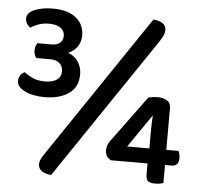

<svg xmlns="http://www.w3.org/2000/svg" viewBox="-48 -668 753 723"><g transform="rotate(5 329.0 -306.5)"><path d="M131 -484Q150 -484 161.5 -493.5Q173 -503 173 -520Q173 -539 157.5 -550Q142 -561 114 -561Q92 -561 74 -554.5Q56 -548 44 -540Q36 -546 31 -554Q26 -562 26 -574Q26 -595 54.5 -607Q83 -619 123 -619Q180 -619 211 -594Q242 -569 242 -527Q242 -504 229.5 -485.5Q217 -467 195 -458Q218 -450 232.5 -429.5Q247 -409 247 -381Q247 -332 211.5 -308Q176 -284 122 -284Q75 -284 45.5 -299Q16 -314 16 -336Q16 -348 22 -357Q28 -366 38 -371Q51 -361 70 -352Q89 -343 117 -343Q145 -343 161.5 -354Q178 -365 178 -387Q178 -405 165.5 -416.5Q153 -428 131 -428H77Q73 -433 70.5 -440.5Q68 -448 68 -456Q68 -473 77 -484ZM529 -69H391Q369 -79 369 -106Q369 -124 380 -139L510 -316Q527 -321 547 -321Q566 -321 580.5 -312.5Q595 -304 595 -285V-126H641Q647 -115 647 -99Q647 -83 639.5 -76Q632 -69 621 -69H595V-1Q582 4 563 4Q546 4 537.5 -2Q529 -8 529 -28ZM531 -184Q531 -197 531.5 -215.5Q532 -234 533 -251L447 -126H531ZM504 -611Q527 -609 539.5 -600Q552 -591 552 -576Q552 -565 547.5 -555Q543 -545 534 -531L171 6Q124 1 122 -29Q122 -40 127 -50.5Q132 -61 142 -75Z"/></g></svg>

Font: Baloo Chettan 2 Medium
Style: Regular
Weight: 500
Designer: Maithili Shingre, Unnati Kotecha and Ek Type
Foundry: Ek Type
Version: Version 1.640;hotconv 1.0.111;makeotfexe 2.5.65597; ttfautoh